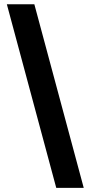

<svg xmlns="http://www.w3.org/2000/svg" viewBox="-20 -782 430 911"><path d="M246.9 109.4 12.5 -761.7H143L377.3 109.4Z"/></svg>

Font: GitLab Sans
Style: Regular
Weight: 400
Designer: Rasmus Andersson
Foundry: Modifications by GitLab B.V., manufactured by rsms
Version: Version 4.000;git-c8fb6b7